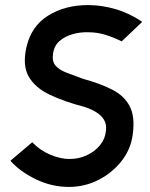

<svg xmlns="http://www.w3.org/2000/svg" viewBox="-20 -726 590 756"><path d="M251 10Q183 10 120.5 -20.5Q58 -51 21 -93L107 -166Q136 -135 176.5 -117.5Q217 -100 254 -100Q290 -100 321.5 -114.5Q353 -129 373.5 -154Q394 -179 397 -210Q402 -244 379.5 -267.5Q357 -291 313 -305Q232 -326 175 -353.5Q118 -381 93 -424.5Q68 -468 84 -540Q103 -623 169.5 -664.5Q236 -706 327 -706Q380 -706 435 -690Q490 -674 540 -640L459 -563Q430 -578 396.5 -588.5Q363 -599 328 -599Q296 -600 266 -591.5Q236 -583 214.5 -564.5Q193 -546 189 -515Q184 -485 198.5 -468Q213 -451 241.5 -440Q270 -429 306 -416Q375 -397 422 -373Q469 -349 490.5 -308Q512 -267 503 -199Q496 -140 459.5 -93Q423 -46 368.5 -18Q314 10 251 10Z"/></svg>

Font: Kulim Park SemiBold
Style: Italic
Weight: 600
Italic angle: -8°
Designer: Noponies / Dale Sattler
Foundry: Noponies
Version: Version 1.000; ttfautohint (v1.8.3)